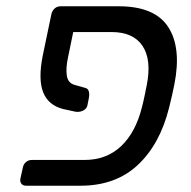

<svg xmlns="http://www.w3.org/2000/svg" viewBox="-20 -591 609 611"><path d="M45 -23 53 -59Q55 -69 63 -75.5Q71 -82 81 -82H249Q319 -82 365.5 -126Q412 -170 432 -251Q436 -266 440 -285.5Q444 -305 447 -320Q463 -401 433.5 -445Q404 -489 335 -489H213L197 -411Q189 -375 192.5 -351Q196 -327 217 -321L252 -311Q260 -309 262.5 -300.5Q265 -292 263 -280L258 -255Q256 -246 247 -240.5Q238 -235 227 -235Q221 -235 218 -236L181 -244Q134 -256 117.5 -297Q101 -338 116 -414L144 -548Q147 -558 154.5 -564.5Q162 -571 173 -571H358Q472 -571 515 -505.5Q558 -440 535 -323Q532 -308 527 -285.5Q522 -263 518 -248Q489 -132 418.5 -66Q348 0 236 0H63Q53 0 48 -6.5Q43 -13 45 -23Z"/></svg>

Font: SVN-Rubik
Style: Italic
Weight: 400
Italic angle: -12°
Designer: Hubert and Fischer
Foundry: Hubert & Fischer
Version: Version 2.101; ttfautohint (v1.8.3)